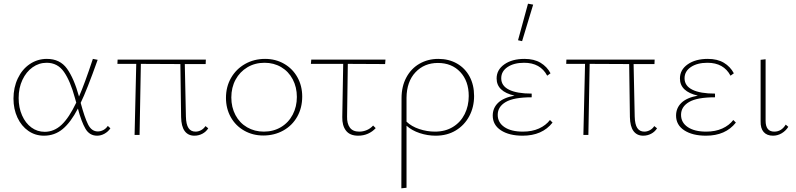

<svg xmlns="http://www.w3.org/2000/svg" viewBox="-20 -731 4314 1040"><path d="M578 -36Q566 -18 546.5 -7Q527 4 506 4Q465 4 443 -33.5Q421 -71 402 -143Q363 -68 319.5 -32Q276 4 218 4Q171 4 133.5 -22Q96 -48 74.5 -94Q53 -140 53 -197Q53 -257 76.5 -306.5Q100 -356 141.5 -384Q183 -412 234 -412Q305 -412 343 -359Q381 -306 408 -208Q438 -276 483 -412L509 -407Q450 -241 417 -174Q438 -95 457 -57Q476 -19 510 -19Q525 -19 539.5 -26.5Q554 -34 564 -49ZM393 -175 386 -200Q361 -292 326.5 -341.5Q292 -391 233 -391Q191 -391 156.5 -366.5Q122 -342 101.5 -298.5Q81 -255 81 -200Q81 -148 99.5 -106Q118 -64 150 -40.5Q182 -17 222 -17Q273 -17 313.5 -55Q354 -93 393 -175Z M1108 -36Q1096 -17 1076 -6.5Q1056 4 1033 4Q999 4 980.5 -21Q962 -46 961 -97L957 -384L743 -385L736 0H709L718 -385H616L617 -408H1095L1094 -384H981L987 -100Q988 -57 1001 -37.5Q1014 -18 1039 -18Q1054 -18 1068.5 -25.5Q1083 -33 1093 -48Z M1204 -201Q1204 -261 1231.5 -309Q1259 -357 1307.5 -384.5Q1356 -412 1416 -412Q1473 -412 1519 -385.5Q1565 -359 1591 -312.5Q1617 -266 1617 -208Q1617 -147 1590 -99Q1563 -51 1514.5 -24Q1466 3 1406 3Q1349 3 1302.5 -23.5Q1256 -50 1230 -96.5Q1204 -143 1204 -201ZM1588 -206Q1588 -259 1565.5 -301.5Q1543 -344 1503 -367.5Q1463 -391 1413 -391Q1361 -391 1320 -366.5Q1279 -342 1256 -299.5Q1233 -257 1233 -203Q1233 -150 1255.5 -107.5Q1278 -65 1318.5 -41.5Q1359 -18 1409 -18Q1461 -18 1502 -42.5Q1543 -67 1565.5 -110Q1588 -153 1588 -206Z M1860 -100Q1859 -62 1875 -40Q1891 -18 1926 -18Q1947 -18 1967 -26.5Q1987 -35 2001 -51L2015 -37Q1998 -18 1973.5 -7Q1949 4 1920 4Q1875 4 1854 -23.5Q1833 -51 1834 -97L1839 -385H1664L1666 -408H2068L2066 -384L1864 -385Z M2548 -211Q2548 -151 2522 -102Q2496 -53 2449 -24.5Q2402 4 2340 4Q2296 4 2253.5 -10Q2211 -24 2182 -50V286L2154 289Q2155 126 2155 -199Q2155 -263 2181 -311.5Q2207 -360 2252.5 -386Q2298 -412 2354 -412Q2411 -412 2455 -387Q2499 -362 2523.5 -316.5Q2548 -271 2548 -211ZM2519 -211Q2519 -292 2473 -341Q2427 -390 2352 -390Q2278 -390 2230.5 -339.5Q2183 -289 2182 -202V-72Q2209 -46 2251 -32Q2293 -18 2336 -18Q2392 -18 2433.5 -43.5Q2475 -69 2497 -113Q2519 -157 2519 -211Z M2973 -67Q2917 4 2811 4Q2738 4 2693.5 -25Q2649 -54 2649 -105Q2649 -146 2678 -174Q2707 -202 2767 -213Q2670 -235 2670 -306Q2670 -353 2712 -382.5Q2754 -412 2821 -412Q2873 -412 2908 -391Q2943 -370 2962 -334L2944 -321Q2907 -391 2819 -391Q2764 -391 2729.5 -368Q2695 -345 2695 -307Q2695 -266 2737.5 -245Q2780 -224 2860 -224V-204Q2763 -204 2719.5 -178.5Q2676 -153 2676 -109Q2676 -67 2712.5 -42.5Q2749 -18 2812 -18Q2862 -18 2899.5 -35Q2937 -52 2959 -81ZM2786 -513 2840 -711 2868 -706 2808 -508Z M3539 -36Q3527 -17 3507 -6.5Q3487 4 3464 4Q3430 4 3411.5 -21Q3393 -46 3392 -97L3388 -384L3174 -385L3167 0H3140L3149 -385H3047L3048 -408H3526L3525 -384H3412L3418 -100Q3419 -57 3432 -37.5Q3445 -18 3470 -18Q3485 -18 3499.5 -25.5Q3514 -33 3524 -48Z M3966 -67Q3910 4 3804 4Q3731 4 3686.5 -25Q3642 -54 3642 -105Q3642 -146 3671 -174Q3700 -202 3760 -213Q3663 -235 3663 -306Q3663 -353 3705 -382.5Q3747 -412 3814 -412Q3866 -412 3901 -391Q3936 -370 3955 -334L3937 -321Q3900 -391 3812 -391Q3757 -391 3722.5 -368Q3688 -345 3688 -307Q3688 -266 3730.5 -245Q3773 -224 3853 -224V-204Q3756 -204 3712.5 -178.5Q3669 -153 3669 -109Q3669 -67 3705.5 -42.5Q3742 -18 3805 -18Q3855 -18 3892.5 -35Q3930 -52 3952 -81Z M4100 -74V-407L4127 -410V-77Q4127 -18 4174 -18Q4213 -18 4236 -56L4250 -44Q4236 -22 4214 -9Q4192 4 4167 4Q4134 4 4116.5 -16Q4099 -36 4100 -74Z"/></svg>

Font: Ysabeau Extralight
Style: Regular
Weight: 200
Designer: Christian Thalmann (Catharsis Fonts)
Version: Version 0.003